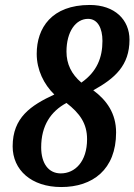

<svg xmlns="http://www.w3.org/2000/svg" viewBox="-20 -744 542 774"><path d="M227 10C353 10 448 -60 448 -210C448 -287 410 -340 356 -380C443 -428 502 -480 502 -584C502 -664 443 -724 342 -724C188 -724 128 -631 128 -527C128 -462 157 -404 199 -363C104 -319 31 -270 31 -154C31 -59 106 10 227 10ZM308 -411C268 -445 248 -486 248 -536C248 -616 285 -668 335 -668C374 -668 393 -630 393 -579C393 -512 371 -455 308 -411ZM225 -45C175 -45 146 -86 146 -150C146 -238 185 -295 248 -329C302 -287 331 -246 331 -183C331 -92 282 -45 225 -45Z"/></svg>

Font: Noto Serif Tamil ExtraCondensed
Style: Bold Italic
Weight: 700
Width: 2
Italic angle: -12°
Designer: Indian Type Foundry, Tom Grace, and the Monotype Design Team
Foundry: Monotype Imaging Inc.
Version: Version 2.003